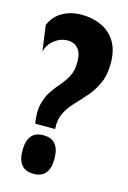

<svg xmlns="http://www.w3.org/2000/svg" viewBox="-108 -723 525 789"><g transform="rotate(15 155.0 -328.5)"><path d="M70 -188Q62 -239 70.5 -272Q79 -305 95 -328.5Q111 -352 129 -372.5Q147 -393 159.5 -417Q172 -441 172 -477Q172 -517 155 -535Q138 -553 111 -553Q82 -553 56.5 -534Q31 -515 22 -482L7 -591Q23 -630 58.5 -650Q94 -670 139 -670Q185 -670 223 -653Q261 -636 283.5 -600Q306 -564 306 -508Q306 -457 289.5 -421.5Q273 -386 249.5 -359Q226 -332 203 -308Q180 -284 166 -255.5Q152 -227 155 -188ZM116 13Q48 13 48 -69Q48 -151 116 -151Q184 -151 184 -69Q184 13 116 13Z"/></g></svg>

Font: Bricolage Grotesque 48pt Condensed Bricolage Grotesque 48pt Condensed Regular
Style: Bold
Weight: 700
Width: 3
Designer: Mathieu Triay
Foundry: Atelier Triay
Version: Version 1.000; ttfautohint (v1.8.4.7-5d5b);gftools[0.9.32]